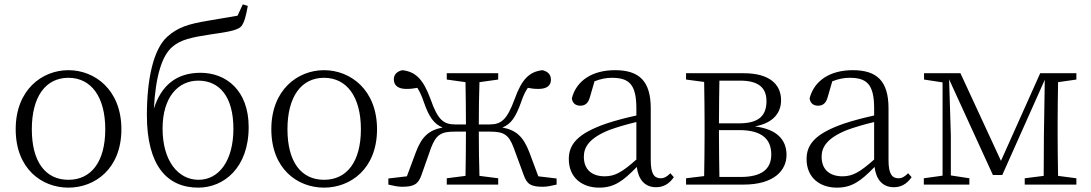

<svg xmlns="http://www.w3.org/2000/svg" viewBox="-20 -847 5008 881"><path d="M294 14C415 14 537 -72 537 -254C537 -435 415 -525 294 -525C173 -525 52 -435 52 -254C52 -72 172 14 294 14ZM294 -22C189 -22 126 -104 126 -254C126 -403 189 -490 294 -490C398 -490 463 -403 463 -254C463 -104 398 -22 294 -22Z M891 -22C798 -22 726 -108 726 -257C726 -401 797 -477 890 -477C986 -477 1051 -405 1051 -256C1051 -110 985 -22 891 -22ZM1094 -827 1070 -775C1030 -768 980 -760 935 -752C846 -737 797 -723 747 -678C683 -620 654 -481 654 -319C654 -89 745 14 890 14C1006 14 1121 -76 1121 -264C1121 -432 1018 -513 900 -513C788 -513 719 -453 686 -348C694 -497 723 -593 772 -633C809 -665 860 -676 946 -689C1014 -699 1067 -706 1086 -725C1101 -742 1109 -775 1117 -820Z M1467 14C1588 14 1710 -72 1710 -254C1710 -435 1588 -525 1467 -525C1346 -525 1225 -435 1225 -254C1225 -72 1345 14 1467 14ZM1467 -22C1362 -22 1299 -104 1299 -254C1299 -403 1362 -490 1467 -490C1571 -490 1636 -403 1636 -254C1636 -104 1571 -22 1467 -22Z M2450 -38 2409 -148C2381 -221 2348 -250 2285 -262C2325 -277 2347 -311 2371 -378C2381 -408 2391 -428 2402 -444C2417 -441 2431 -439 2451 -439C2490 -439 2508 -455 2508 -481C2508 -504 2495 -519 2469 -525C2409 -518 2374 -484 2341 -391C2306 -297 2280 -276 2226 -276H2177C2177 -339 2178 -416 2180 -470L2266 -482V-511H2030V-482L2116 -470C2117 -417 2118 -339 2118 -276H2069C2015 -276 1989 -297 1956 -391C1922 -484 1887 -518 1826 -525C1800 -519 1787 -504 1787 -482C1788 -455 1806 -439 1845 -439C1865 -439 1879 -441 1895 -444C1905 -428 1915 -408 1925 -378C1948 -311 1972 -277 2011 -262C1949 -250 1915 -221 1888 -148L1847 -38L1762 -28V0C1783 5 1806 10 1824 10C1880 10 1899 -2 1914 -44L1958 -169C1982 -231 2006 -243 2067 -243H2118C2118 -173 2117 -94 2116 -40L2030 -29V0H2266V-29L2180 -40C2178 -95 2177 -174 2177 -243H2228C2290 -243 2314 -231 2337 -169L2383 -44C2398 -2 2415 10 2472 10C2490 10 2513 5 2534 0V-28Z M2900 -115C2836 -58 2802 -38 2755 -38C2698 -38 2659 -67 2659 -128C2659 -172 2684 -214 2777 -251C2810 -263 2857 -277 2900 -287ZM3056 -52C3041 -37 3028 -29 3012 -29C2982 -29 2966 -49 2966 -112V-350C2966 -476 2912 -525 2802 -525C2699 -525 2625 -478 2604 -396C2606 -375 2620 -362 2643 -362C2666 -362 2680 -375 2687 -402L2708 -474C2736 -485 2762 -490 2787 -490C2865 -490 2900 -462 2900 -350V-317C2854 -307 2804 -294 2762 -280C2632 -235 2590 -186 2590 -117C2590 -31 2652 14 2729 14C2798 14 2839 -16 2902 -81C2909 -23 2939 12 2990 12C3022 12 3049 -1 3072 -34Z M3281 -35C3280 -90 3279 -172 3279 -227V-250H3372C3479 -250 3519 -206 3519 -138C3519 -71 3475 -35 3378 -35ZM3376 -477C3461 -477 3497 -444 3497 -383C3497 -312 3457 -281 3370 -281H3279C3279 -346 3280 -425 3281 -477ZM3128 -511V-482L3211 -471C3212 -416 3213 -337 3213 -284V-227C3213 -174 3212 -95 3211 -39L3128 -29V0H3392C3534 0 3589 -67 3589 -136C3589 -205 3546 -254 3444 -267C3532 -283 3564 -333 3564 -387C3564 -462 3508 -511 3393 -511Z M3991 -115C3927 -58 3893 -38 3846 -38C3789 -38 3750 -67 3750 -128C3750 -172 3775 -214 3868 -251C3901 -263 3948 -277 3991 -287ZM4147 -52C4132 -37 4119 -29 4103 -29C4073 -29 4057 -49 4057 -112V-350C4057 -476 4003 -525 3893 -525C3790 -525 3716 -478 3695 -396C3697 -375 3711 -362 3734 -362C3757 -362 3771 -375 3778 -402L3799 -474C3827 -485 3853 -490 3878 -490C3956 -490 3991 -462 3991 -350V-317C3945 -307 3895 -294 3853 -280C3723 -235 3681 -186 3681 -117C3681 -31 3743 14 3820 14C3889 14 3930 -16 3993 -81C4000 -23 4030 12 4081 12C4113 12 4140 -1 4163 -34Z M4919 -482V-511H4753L4573 -109L4387 -511H4220V-482L4305 -469V-41L4219 -29V0H4428V-29L4343 -42V-225L4335 -483L4536 -44H4579L4774 -481L4770 -224L4769 -40L4682 -29V0H4919V-29L4835 -40C4834 -95 4833 -174 4833 -227V-284C4833 -337 4834 -415 4835 -470Z"/></svg>

Font: Noto Serif CJK JP Light
Style: Regular
Weight: 300
Designer: Ryoko NISHIZUKA 西塚涼子 (kana & ideographs); Frank Grießhammer (Latin, Greek & Cyrillic); Wenlong ZHANG 张文龙 (bopomofo); San
Foundry: Adobe Systems Incorporated
Version: Version 1.001;PS 1.001;hotconv 16.6.54;makeotf.lib2.5.65590